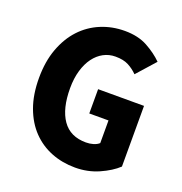

<svg xmlns="http://www.w3.org/2000/svg" viewBox="-123 -772 846 892"><g transform="rotate(20 300.0 -326.0)"><path d="M343 12Q280 12 225.5 -9.5Q171 -31 130.5 -73Q90 -115 67 -177.5Q44 -240 44 -322Q44 -404 67.5 -467.5Q91 -531 131.5 -574.5Q172 -618 227 -641Q282 -664 345 -664Q411 -664 457.5 -638.5Q504 -613 536 -581L455 -490Q434 -511 409 -524Q384 -537 345 -537Q313 -537 286 -522.5Q259 -508 239 -481Q219 -454 207.5 -415Q196 -376 196 -327Q196 -226 234.5 -170.5Q273 -115 351 -115Q370 -115 387 -120Q404 -125 415 -135V-247H320V-367H547V-67Q514 -36 460 -12Q406 12 343 12Z"/></g></svg>

Font: Source Code Pro
Style: Bold
Weight: 700
Monospace: yes
Designer: Paul D. Hunt, Teo Tuominen
Foundry: Adobe Systems Incorporated
Version: Version 2.030;PS 1.000;hotconv 16.6.51;makeotf.lib2.5.65220